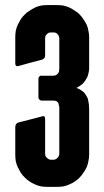

<svg xmlns="http://www.w3.org/2000/svg" viewBox="-20 -727 410 754"><path d="M330.1 -295.9Q330.1 -295.9 330.1 -295.9Q330.1 -295.9 330.1 -295.9Q330.1 -306.6 329.1 -317.4Q327.1 -328.1 325.2 -338.9Q325.2 -338.9 325.2 -338.9Q325.2 -338.9 325.2 -338.9Q321.3 -347.7 317.4 -353.5Q313.5 -360.4 308.6 -365.2Q308.6 -365.2 308.6 -365.2Q308.6 -365.2 308.6 -365.2Q302.7 -370.1 294.9 -375Q288.1 -378.9 280.3 -381.8Q280.3 -381.8 280.3 -381.8Q280.3 -381.8 280.3 -381.8Q288.1 -385.7 294.9 -390.6Q302.7 -395.5 308.6 -402.3Q308.6 -402.3 308.6 -402.3Q308.6 -402.3 308.6 -402.3Q315.4 -410.2 320.3 -419.9Q326.2 -429.7 328.1 -442.4Q328.1 -442.4 328.1 -442.4Q328.1 -442.4 328.1 -442.4Q329.1 -445.3 329.1 -448.2Q329.1 -451.2 330.1 -455.1Q330.1 -458 330.1 -460.9Q330.1 -463.9 330.1 -467.8Q330.1 -467.8 330.1 -489.3Q330.1 -509.8 330.1 -533.2Q330.1 -551.8 330.1 -566.4Q330.1 -581.1 330.1 -581.1Q330.1 -581.1 330.1 -581.1Q330.1 -581.1 330.1 -581.1Q330.1 -593.8 327.1 -606.4Q325.2 -619.1 320.3 -629.9Q314.5 -641.6 307.6 -651.4Q300.8 -662.1 293 -669.9Q285.2 -678.7 274.4 -684.6Q264.6 -691.4 252.9 -697.3Q242.2 -702.1 229.5 -705.1Q216.8 -707 204.1 -707Q204.1 -707 184.6 -707Q166 -707 166 -707Q166 -707 166 -707Q166 -707 166 -707Q153.3 -707 140.6 -705.1Q127.9 -702.1 117.2 -697.3Q105.5 -691.4 95.7 -684.6Q85 -678.7 77.1 -669.9Q68.4 -662.1 61.5 -651.4Q55.7 -641.6 49.8 -629.9Q44.9 -619.1 42 -606.4Q40 -593.8 40 -581.1Q40 -581.1 40 -567.4Q40 -554.7 40 -537.1Q40 -516.6 40 -497.1Q40 -477.5 40 -477.5Q40 -477.5 40 -477.5Q40 -477.5 40 -477.5Q40 -471.7 43 -468.8Q45.9 -465.8 52.7 -467.8Q52.7 -467.8 98.6 -480.5Q143.6 -492.2 143.6 -492.2Q143.6 -492.2 143.6 -492.2Q143.6 -492.2 143.6 -492.2Q150.4 -494.1 154.3 -499Q157.2 -502.9 157.2 -509.8Q157.2 -509.8 157.2 -543Q157.2 -576.2 157.2 -576.2Q157.2 -576.2 157.2 -576.2Q157.2 -576.2 157.2 -576.2Q157.2 -581.1 158.2 -585Q160.2 -588.9 164.1 -592.8Q168 -596.7 171.9 -598.6Q175.8 -599.6 180.7 -599.6Q180.7 -599.6 184.6 -599.6Q189.5 -599.6 189.5 -599.6Q189.5 -599.6 189.5 -599.6Q189.5 -599.6 189.5 -599.6Q194.3 -599.6 198.2 -598.6Q202.1 -596.7 206.1 -592.8Q210 -588.9 210.9 -585Q212.9 -581.1 212.9 -576.2Q212.9 -576.2 212.9 -554.7Q212.9 -533.2 212.9 -509.8Q212.9 -490.2 212.9 -474.6Q212.9 -460 212.9 -460Q212.9 -460 212.9 -460Q212.9 -460 212.9 -460Q212.9 -452.1 211.9 -446.3Q210 -441.4 208 -439.5Q208 -439.5 208 -439.5Q208 -439.5 208 -439.5Q207 -438.5 206.1 -436.5Q204.1 -435.5 202.1 -433.6Q200.2 -431.6 196.3 -430.7Q193.4 -429.7 190.4 -429.7Q190.4 -429.7 166 -429.7Q142.6 -429.7 142.6 -429.7Q142.6 -429.7 142.6 -429.7Q142.6 -429.7 142.6 -429.7Q140.6 -429.7 138.7 -429.7Q136.7 -428.7 134.8 -426.8Q132.8 -424.8 131.8 -422.9Q130.9 -419.9 130.9 -418Q130.9 -418 130.9 -380.9Q130.9 -343.8 130.9 -343.8Q130.9 -343.8 130.9 -343.8Q130.9 -343.8 130.9 -343.8Q130.9 -341.8 131.8 -339.8Q132.8 -337.9 134.8 -335.9Q136.7 -334 138.7 -333Q140.6 -332 142.6 -332Q142.6 -332 166 -332Q190.4 -332 190.4 -332Q190.4 -332 190.4 -332Q190.4 -332 190.4 -332Q194.3 -332 197.3 -331.1Q201.2 -330.1 203.1 -329.1Q204.1 -327.1 206.1 -326.2Q207 -325.2 208 -324.2Q208 -324.2 208 -324.2Q208 -324.2 208 -324.2Q210 -321.3 210 -318.4Q210.9 -315.4 211.9 -311.5Q212.9 -308.6 212.9 -303.7Q212.9 -299.8 212.9 -295.9Q212.9 -295.9 212.9 -274.4Q212.9 -252 212.9 -222.7Q212.9 -188.5 212.9 -156.2Q212.9 -124 212.9 -124Q212.9 -124 212.9 -124Q212.9 -124 212.9 -124Q212.9 -119.1 210.9 -115.2Q210 -110.4 206.1 -107.4Q202.1 -103.5 198.2 -101.6Q194.3 -99.6 189.5 -99.6Q189.5 -99.6 184.6 -99.6Q180.7 -99.6 180.7 -99.6Q180.7 -99.6 180.7 -99.6Q180.7 -99.6 180.7 -99.6Q175.8 -99.6 171.9 -101.6Q168 -103.5 164.1 -107.4Q160.2 -110.4 158.2 -115.2Q157.2 -119.1 157.2 -124Q157.2 -124 157.2 -141.6Q157.2 -159.2 157.2 -181.6Q157.2 -209 157.2 -234.4Q157.2 -259.8 157.2 -259.8Q157.2 -259.8 157.2 -259.8Q157.2 -259.8 157.2 -259.8Q157.2 -266.6 154.3 -269.5Q150.4 -272.5 143.6 -269.5Q143.6 -269.5 98.6 -257.8Q52.7 -246.1 52.7 -246.1Q52.7 -246.1 52.7 -246.1Q52.7 -246.1 52.7 -246.1Q45.9 -244.1 43 -239.3Q40 -234.4 40 -227.5Q40 -227.5 40 -213.9Q40 -200.2 40 -181.6Q40 -159.2 40 -139.6Q40 -119.1 40 -119.1Q40 -119.1 40 -119.1Q40 -119.1 40 -119.1Q40 -106.4 42 -93.8Q44.9 -81.1 49.8 -70.3Q55.7 -58.6 61.5 -48.8Q68.4 -38.1 77.1 -30.3Q85 -21.5 95.7 -14.6Q105.5 -7.8 117.2 -2.9Q127.9 2 140.6 4.9Q153.3 6.8 166 6.8Q166 6.8 184.6 6.8Q204.1 6.8 204.1 6.8Q204.1 6.8 204.1 6.8Q204.1 6.8 204.1 6.8Q216.8 6.8 229.5 4.9Q242.2 2 252.9 -2.9Q264.6 -7.8 274.4 -14.6Q285.2 -21.5 293 -30.3Q300.8 -38.1 307.6 -48.8Q314.5 -58.6 320.3 -70.3Q325.2 -81.1 327.1 -93.8Q330.1 -106.4 330.1 -119.1Q330.1 -119.1 330.1 -141.6Q330.1 -165 330.1 -194.3Q330.1 -230.5 330.1 -263.7Q330.1 -295.9 330.1 -295.9Z"/></svg>

Font: Franchise Goodkids
Style: Regular
Weight: 500
Designer: ""
Version: ""